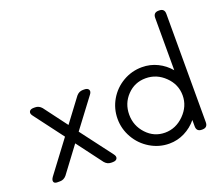

<svg xmlns="http://www.w3.org/2000/svg" viewBox="-119 -893 1261 1082"><g transform="rotate(-20 511.5 -351.5)"><path d="M73.2 0H56.2Q39.1 0 35.4 -11.2Q31.7 -22.5 43.9 -39.1L185.1 -227.1L54.2 -400.9Q42 -416.5 48.1 -428.2Q54.2 -439.9 74.2 -439.9H83Q106 -439.9 122.1 -420.9L226.1 -282.2L330.1 -420.9Q346.2 -439.9 369.1 -439.9H377.9Q397.9 -439.9 404.1 -428.2Q410.2 -416.5 397.9 -400.9L267.1 -227.1L409.2 -39.1Q421.4 -23.4 415.3 -11.7Q409.2 0 389.2 0H379.9Q356.9 0 340.8 -19L226.1 -171.9L111.8 -19Q95.7 0 73.2 0Z M926.8 0H923.3Q891.6 0 891.6 -32.2V-69.8Q860.8 -32.2 817.6 -10.5Q774.4 11.2 725.6 11.2Q664.6 11.2 611.6 -20.5Q558.6 -52.2 528.1 -105.5Q497.6 -158.7 497.6 -219.2Q497.6 -280.8 528.3 -333.3Q559.1 -385.7 611.6 -416.3Q664.1 -446.8 725.6 -446.8Q774.9 -446.8 817.9 -425.8Q860.8 -404.8 891.6 -368.2V-682.1Q891.6 -713.9 923.3 -713.9H926.8Q958.5 -713.9 958.5 -682.1V-32.2Q958.5 0 926.8 0ZM723.6 -55.2Q788.6 -55.2 838.1 -104.7Q887.7 -154.3 887.7 -219.2Q887.7 -285.2 838.6 -333Q789.6 -380.9 723.6 -380.9Q657.7 -380.9 612.5 -333.7Q567.4 -286.6 567.4 -219.2Q567.4 -152.8 612.8 -104Q658.2 -55.2 723.6 -55.2Z"/></g></svg>

Font: Arcon Rounded-
Style: Regular
Weight: 400
Designer: M. Zarth
Foundry: martin zarth - visuelle & digitale kommunikation
Version: Version 1.110;PS 001.110;hotconv 1.0.70;makeotf.lib2.5.58329